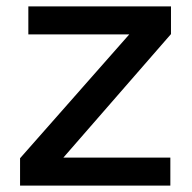

<svg xmlns="http://www.w3.org/2000/svg" viewBox="-20 -583 604 603"><path d="M43 0V-86L386 -475H69V-563H517V-476L179 -88H515V0Z"/></svg>

Font: Darker Grotesque
Style: Bold
Weight: 700
Designer: Gabriel Lam
Foundry: TypeRant
Version: Version 1.000;gftools[0.9.28]